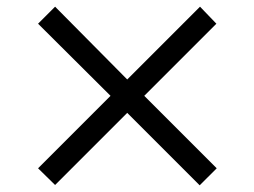

<svg xmlns="http://www.w3.org/2000/svg" viewBox="-20 -654 762 575"><path d="M578 -99 361 -316 145 -100 94 -150 311 -367 94 -583 145 -634 361 -416 579 -634 628 -583 412 -367 629 -150Z"/></svg>

Font: SUIT
Style: Regular
Weight: 400
Designer: Sunn Youn; Korean Glyphs from Source Han Sans (Sandoll Communications; Soo-young Jang, Joo-yeon Kang)
Foundry: Sunn
Version: Version 1.140